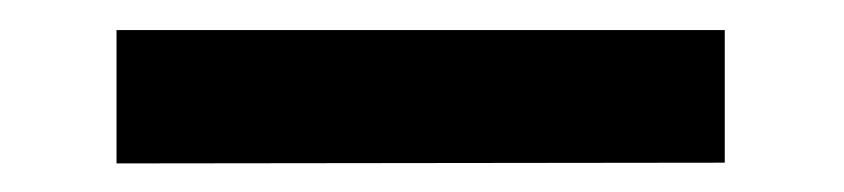

<svg xmlns="http://www.w3.org/2000/svg" viewBox="-20 18 576 131"><path d="M474.5 38.5V129L59.5 129.5V38.5Z"/></svg>

Font: Public Sans SemiBold
Style: Regular
Weight: 600
Designer: The Public Sans Project Authors: Dan O. Williams and USWDS (Libre Franklin designed by Pablo Impallari and Rodrigo Fuenz
Version: Version 1.007